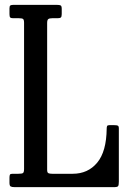

<svg xmlns="http://www.w3.org/2000/svg" viewBox="-20 -770 528 790"><path d="M58 -695H34.5Q25 -695 22 -698.2Q19 -701.5 19 -712V-735.5Q19 -745 22.5 -747.5Q26 -750 35.5 -750H213.5Q225.5 -750 229.8 -747.5Q234 -745 234 -733V-712Q234 -701 230.2 -698Q226.5 -695 216.5 -695H194.5Q183.5 -695 178.8 -691.5Q174 -688 174 -675.5V-71Q174 -60 179 -57.5Q184 -55 195 -55H279Q342 -55 380 -100.8Q418 -146.5 419 -241Q419 -248 420.8 -251.5Q422.5 -255 429.5 -255H450.5Q460.5 -255 464.8 -253Q469 -251 469 -241V-23Q469 -9 466.2 -4.5Q463.5 0 449.5 0H40.5Q29 0 24 -2.8Q19 -5.5 19 -18V-39Q19 -48 21 -51.5Q23 -55 31.5 -55H55.5Q70 -55 74.5 -58Q79 -61 79 -75V-676Q79 -688.5 75 -691.8Q71 -695 58 -695Z"/></svg>

Font: Besley* Condensed
Style: Regular
Weight: 400
Width: 3
Designer: Owen Earl
Foundry: indestructible type*
Version: Version 3.000; ttfautohint (v1.8.3)